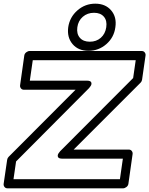

<svg xmlns="http://www.w3.org/2000/svg" viewBox="-22 -1005 816 1050"><path d="M-2 0 17.1 -130.9Q18.6 -140.6 24.9 -147L391.1 -514.2H108.9Q98.1 -514.2 92.3 -522Q86.4 -529.8 87.9 -539.1L110.8 -701.2Q112.3 -711.9 121.6 -719Q130.9 -726.1 140.1 -726.1H752.9Q763.7 -726.1 769.5 -718.3Q775.4 -710.4 773.9 -701.2L754.9 -568.8Q753.4 -559.6 747.1 -553.2L380.9 -187H682.1Q692.9 -187 698.7 -179.2Q704.6 -171.4 703.1 -162.1L680.2 0Q678.7 10.7 669.4 17.8Q660.2 24.9 650.9 24.9H19Q8.3 24.9 2.4 17.1Q-3.4 9.3 -2 0ZM51.8 -24.9H633.8L649.9 -137.2H319.8Q297.9 -137.2 294.7 -147.5Q291.5 -157.7 299.3 -168L307.1 -178.2L706.1 -578.1L720.2 -675.8H157.2L141.1 -564H452.1Q474.1 -564 477.3 -553.7Q480.5 -543.5 472.7 -533.2L464.8 -522.9L65.9 -122.1ZM351.1 -856Q359.4 -911.6 401.4 -948.2Q443.4 -984.9 499 -984.9Q554.7 -984.9 585.9 -948.2Q617.2 -911.6 608.9 -856Q601.6 -800.3 559.6 -763.7Q517.6 -727.1 461.9 -727.1Q406.2 -727.1 375 -763.7Q343.8 -800.3 351.1 -856ZM469.2 -776.9Q504.9 -776.9 529.3 -798.3Q553.7 -819.8 559.1 -856Q564.5 -892.1 546.1 -913.6Q527.8 -935.1 492.2 -935.1Q456.1 -935.1 430.9 -913.3Q405.8 -891.6 400.9 -856Q396 -820.3 414.6 -798.6Q433.1 -776.9 469.2 -776.9Z"/></svg>

Font: Trueno ExtraBold Outline
Style: Italic
Weight: 800
Width: 6
Designer: Julieta Ulanovsky
Foundry: Julieta Ulanovsky
Version: Version 3.001b | FøM Fix